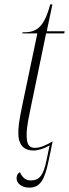

<svg xmlns="http://www.w3.org/2000/svg" viewBox="-20 -679 316 879"><path d="M114 180C166 180 185 141 203 55L221 -32C195 -16 165 -2 140 -2C111 -2 102 -21 102 -60C102 -76 102 -97 118 -173L191 -526H274L276 -536H194L220 -659H210C179 -541 138 -531 83 -531L82 -526H151L81 -192C66 -119 64 -98 64 -67C64 -25 82 10 133 10C155 10 180 2 207 -13L193 54C179 123 161 147 121 147C98 147 83 135 71 109C60 116 56 124 56 138C56 159 78 180 114 180Z"/></svg>

Font: Noto Serif Display ExtraCondensed ExtraLight
Style: Italic
Weight: 200
Width: 2
Italic angle: -12°
Designer: Monotype Design Team
Foundry: Monotype Imaging Inc.
Version: Version 2.009